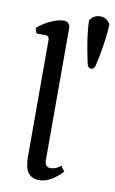

<svg xmlns="http://www.w3.org/2000/svg" viewBox="-94 -884 568 947"><g transform="rotate(10 190.0 -410.0)"><path d="M175 14Q134 14 116 -11Q98 -36 98 -92V-674Q98 -696 78 -696H34L25 -722Q54 -748 91.5 -765Q129 -782 157 -782Q171 -782 179.5 -773Q188 -764 188 -750V-88Q188 -54 218 -54Q243 -54 268 -75L287 -49Q261 -20 231 -3Q201 14 175 14ZM329 -572Q314 -572 309 -591Q301 -627 293.5 -668Q286 -709 282 -746Q278 -783 278 -804Q296 -834 329 -834Q362 -834 380 -804Q380 -786 376.5 -752Q373 -718 366 -675.5Q359 -633 349 -591Q344 -572 329 -572Z"/></g></svg>

Font: Gabriela
Style: Regular
Weight: 400
Designer: Eduardo Rodriguez Tunni
Foundry: Eduardo Rodriguez Tunni
Version: Version 2.001;gftools[0.9.26]